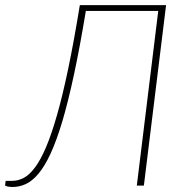

<svg xmlns="http://www.w3.org/2000/svg" viewBox="-58 -723 722 748"><path d="M502.5 0H475L558.5 -680.5H276.5Q253 -538.5 230.2 -432.5Q207.5 -326.5 184.8 -250.2Q162 -174 139 -124.5Q116 -75 91.8 -46.2Q67.5 -17.5 42.5 -6Q17.5 5.5 -9.5 5.5Q-14 5.5 -19.2 5Q-24.5 4.5 -28.8 3.5Q-33 2.5 -35.8 1.2Q-38.5 0 -38 -2L-36 -18.5H-10Q12.5 -18.5 34.5 -30Q56.5 -41.5 78.2 -70.5Q100 -99.5 121.2 -149.2Q142.5 -199 164.2 -275Q186 -351 208 -456.5Q230 -562 253 -703H589Z"/></svg>

Font: Lato ExtraLight
Style: Italic
Weight: 275
Italic angle: -7°
Designer: Lukasz Dziedzic with Adam Twardoch and Botio Nikoltchev
Foundry: tyPoland Lukasz Dziedzic
Version: Version 2.015; 2015-08-06; http://www.latofonts.com/